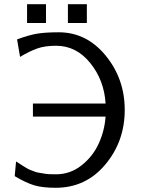

<svg xmlns="http://www.w3.org/2000/svg" viewBox="-20 -869 679 911"><path d="M49.8 -33.2 56.2 -103Q59.1 -101.1 73.5 -92Q87.9 -83 90.3 -81.1Q92.8 -79.1 106 -71.5Q119.1 -64 124 -62.5Q128.9 -61 141.4 -55.9Q153.8 -50.8 162.8 -49.8Q171.9 -48.8 186 -45.9Q200.2 -43 214.6 -42.5Q229 -42 246.1 -42Q313 -42 366.5 -84Q419.9 -126 448 -187Q476.1 -248 481 -315.9H136.2V-377.9H481Q474.1 -488.8 408 -570.3Q341.8 -651.9 246.1 -651.9Q192.9 -651.9 156.5 -638.9Q120.1 -626 75.2 -599.1L61 -682.1Q118.2 -703.1 157.5 -709.5Q196.8 -715.8 258.8 -715.8Q390.6 -715.8 481.2 -605.5Q571.8 -495.1 571.8 -347.2Q571.8 -198.2 479.5 -88.1Q387.2 22 244.1 22Q182.1 22 143.1 10.5Q104 -1 49.8 -33.2ZM108.4 -759.8V-849.1H198.2V-759.8ZM302.2 -759.8V-849.1H392.1V-759.8Z"/></svg>

Font: CMU Sans Serif
Style: Medium
Weight: 500
Version: Version 0.7.0